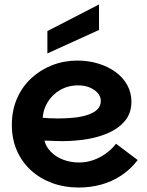

<svg xmlns="http://www.w3.org/2000/svg" viewBox="-20 -832 659 859"><path d="M332 7Q268 7 213.5 -13Q159 -33 118.5 -70Q78 -107 55.5 -158.5Q33 -210 33 -273Q33 -338 56 -391Q79 -444 120 -482Q161 -520 214 -540.5Q267 -561 326 -561Q376 -561 420 -547.5Q464 -534 497.5 -509.5Q531 -485 549.5 -451Q568 -417 568 -377Q568 -325 538 -290Q508 -255 458.5 -234.5Q409 -214 350 -206.5Q291 -199 234 -201Q225 -202 213 -202Q201 -202 191.5 -202.5Q182 -203 179 -203Q185 -176 207.5 -153Q230 -130 263 -117.5Q296 -105 334 -105Q367 -105 398 -116Q429 -127 455.5 -146.5Q482 -166 499 -189L596 -116Q564 -74 522 -46.5Q480 -19 432 -6Q384 7 332 7ZM239 -302Q272 -302 305.5 -305Q339 -308 367.5 -316.5Q396 -325 413.5 -340.5Q431 -356 431 -380Q431 -400 417.5 -415.5Q404 -431 381.5 -440.5Q359 -450 330 -450Q284 -450 248.5 -429Q213 -408 193 -374.5Q173 -341 171 -305Q183 -304 201 -303Q219 -302 239 -302ZM423 -812V-698L192 -593V-693Z"/></svg>

Font: Parkinsans SemiBold
Style: Regular
Weight: 600
Designer: Red Stone, Indian Type Foundry
Foundry: Indian Type Foundry
Version: Version 1.000